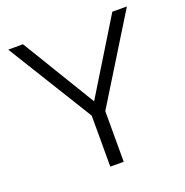

<svg xmlns="http://www.w3.org/2000/svg" viewBox="-127 -826 906 941"><g transform="rotate(-20 325.5 -355.0)"><path d="M93 -710 325 -328 559 -710H635L360 -264V0H290V-266L16 -710Z"/></g></svg>

Font: Raleway
Style: Regular
Weight: 400
Designer: Matt McInerney, Pablo Impallari, Rodrigo Fuenzalida
Foundry: Matt McInerney, Pablo Impallari, Rodrigo Fuenzalida
Version: Version 4.101;RELEASE